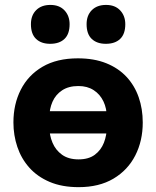

<svg xmlns="http://www.w3.org/2000/svg" viewBox="-20 -751 638 784"><path d="M301.3 13.2Q233.1 13.2 182.8 -8.2Q132.5 -29.6 99.6 -66.6Q66.8 -103.5 50.8 -151.2Q34.8 -198.8 34.8 -251Q34.8 -325.7 65 -384.9Q95.1 -444.2 153.7 -478.5Q212.3 -512.8 298 -512.8Q364.2 -512.8 413.9 -492.8Q463.5 -472.8 496.6 -437.2Q529.7 -401.6 546.3 -353.9Q562.9 -306.3 562.9 -251Q562.9 -175.7 532.3 -116Q501.8 -56.3 443.3 -21.5Q384.8 13.2 301.3 13.2ZM300.8 -100.2Q341.9 -100.2 367.2 -119.1Q392.5 -138 404.4 -168.5Q416.2 -199.1 416.2 -233.8V-271.1Q416.2 -308.1 402.3 -337.1Q388.4 -366.2 362.5 -382.9Q336.6 -399.7 300.2 -399.7Q260.2 -399.7 233.7 -382.2Q207.3 -364.8 194.4 -335.6Q181.5 -306.3 181.5 -271.1V-233.8Q181.5 -199.1 194.3 -168.5Q207.1 -138 233.4 -119.1Q259.8 -100.2 300.8 -100.2ZM92.3 -206.1V-296.9H505.5V-206.1ZM412.1 -572.1Q375.7 -572.1 354.6 -592.1Q333.6 -612 333.6 -652.2Q333.6 -688.2 354.9 -709.5Q376.2 -730.9 413.1 -730.9Q449.9 -730.9 470.7 -708.6Q491.6 -686.3 491.6 -652.2Q491.6 -612 470.6 -592.1Q449.7 -572.1 412.1 -572.1ZM184.8 -572.1Q148.3 -572.1 127.3 -592.1Q106.3 -612 106.3 -652.2Q106.3 -688.2 127.6 -709.5Q148.8 -730.9 185.8 -730.9Q222.6 -730.9 243.4 -708.6Q264.2 -686.3 264.2 -652.2Q264.2 -612 243.3 -592.1Q222.4 -572.1 184.8 -572.1Z"/></svg>

Font: Commissioner Thin
Style: Regular
Weight: 100
Designer: Kostas Bartsokas
Foundry: Kostas Bartsokas
Version: Version 1.001;gftools[0.9.23]